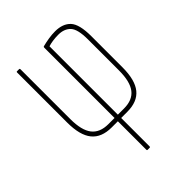

<svg xmlns="http://www.w3.org/2000/svg" viewBox="-196 -581 862 862"><g transform="rotate(-45 234.5 -150.0)"><path d="M227 185Q224 185 224 181V0H185Q121 0 90 -38Q59 -76 59 -157V-475Q59 -479 62 -479H76Q80 -479 80 -475V-158Q80 -87 105.5 -54Q131 -21 185 -21H224V-467Q224 -472 227 -473Q247 -478 268 -481.5Q289 -485 310 -485Q359 -485 384.5 -457.5Q410 -430 410 -354V-157Q410 -76 379 -38Q348 0 284 0H245V181Q245 185 241 185ZM245 -21H284Q338 -21 363.5 -54Q389 -87 389 -158V-355Q389 -420 368 -442Q347 -464 310 -464Q291 -464 274 -461.5Q257 -459 245 -455Z"/></g></svg>

Font: Sofia Sans Extra Condensed Thin
Style: Regular
Weight: 250
Version: Version 4.100